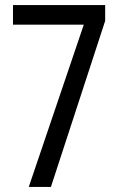

<svg xmlns="http://www.w3.org/2000/svg" viewBox="-20 -734 469 754"><path d="M93 0 309 -637H31V-714H393V-652L180 0Z"/></svg>

Font: Noto Sans Hebrew ExtraCondensed
Style: Regular
Weight: 400
Width: 2
Designer: Monotype Design Team
Foundry: Monotype Imaging Inc.
Version: Version 2.004; ttfautohint (v1.8.4.7-5d5b)